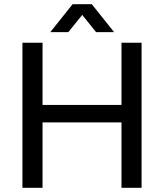

<svg xmlns="http://www.w3.org/2000/svg" viewBox="-20 -888 776 908"><path d="M86.1 0V-686H181.2V-391.8H554.5V-686H649.6V0H554.5V-309.2H181.2V0ZM217.8 -736 323.3 -868H414.2L519.7 -736H434.4L346.7 -845.1L390.8 -844.6L303 -736Z"/></svg>

Font: Archivo SemiBold
Style: Regular
Weight: 600
Designer: Hector Gatti
Foundry: Omnibus-Type
Version: Version 2.001